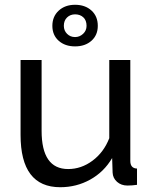

<svg xmlns="http://www.w3.org/2000/svg" viewBox="-20 -773 641 803"><path d="M389 -665Q389 -626 362.5 -602.5Q336 -579 294 -579Q252 -579 225.5 -602.5Q199 -626 199 -665Q199 -704 225.5 -728.5Q252 -753 294 -753Q336 -753 362.5 -729Q389 -705 389 -665ZM247 -665Q247 -645 260.5 -631.5Q274 -618 294 -618Q313 -618 327.5 -631.5Q342 -645 342 -665Q342 -688 328.5 -700.5Q315 -713 294 -713Q274 -713 260.5 -700Q247 -687 247 -665ZM66 -209V-522H154V-226Q154 -66 265 -66Q320 -66 367 -101Q414 -136 437 -195V-522H525V-100Q525 -69 553 -68V0Q533 3 513 3Q487 3 469.5 -12.5Q452 -28 451 -51L449 -112Q415 -54 357.5 -22Q300 10 232 10Q66 10 66 -209Z"/></svg>

Font: Raleway-v4020 Medium
Style: Regular
Weight: 500
Designer: Matt McInerney, Pablo Impallari, Rodrigo Fuenzalida
Foundry: Matt McInerney, Pablo Impallari, Rodrigo Fuenzalida
Version: Version 4.020;PS 004.020;hotconv 1.0.88;makeotf.lib2.5.64775